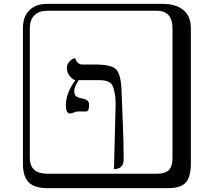

<svg xmlns="http://www.w3.org/2000/svg" viewBox="-20 -774 1120 1006"><path d="M430.2 -189.9Q430.2 -189.9 388.2 -189.9Q380.4 -189.9 367.2 -184.6Q354 -179.2 347.2 -179.2Q325.2 -179.2 325.2 -223.1Q325.2 -287.1 375 -354Q357.9 -357.9 344 -377.4Q330.1 -397 330.1 -416Q330.1 -435.1 341.1 -448.5Q352.1 -461.9 362.8 -465.8L374 -470.2Q377 -456.1 387 -446Q397 -436 410.2 -436H475.1Q561 -436 586.4 -412.6Q611.8 -389.2 616.2 -312L623 -144Q627.9 -31.2 627.9 60.1Q627.9 111.8 577.1 111.8L585.9 -228Q585.9 -292 567.9 -328.1Q554.7 -354 499 -354H392.1Q369.1 -318.8 369.1 -296.9Q369.1 -278.8 377.7 -270.5Q386.2 -262.2 412.1 -257.8Q447.3 -252 446.8 -225.1Q447.3 -189.9 430.2 -189.9ZM229 -717.8Q184.1 -717.8 160.2 -693.8Q136.2 -669.9 136.2 -625V53.2Q136.2 136.2 229 136.2H800.8Q845.7 136.2 864.7 117.2Q883.8 98.1 883.8 53.2V-625Q883.8 -717.8 800.8 -717.8ZM980 84Q980 152.8 953.4 182.4Q926.8 211.9 860.8 211.9H229Q161.1 211.9 130.6 181.4Q100.1 150.9 100.1 84V-625Q100.1 -687 134 -720.5Q168 -753.9 229 -753.9H831.1Q900.9 -753.9 940.4 -721.9Q980 -689.9 980 -625Z"/></svg>

Font: Linux Biolinum Keyboard
Style: Regular
Weight: 700
Designer: Philipp H. Poll
Foundry: Philipp H. Poll
Version: Version 0.6.1 ; ttfautohint (v0.9)